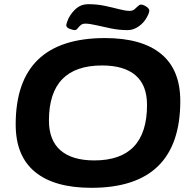

<svg xmlns="http://www.w3.org/2000/svg" viewBox="-20 -890 917 918"><path d="M417 8Q240 8 147.5 -68Q55 -144 55 -295Q55 -708 482 -708Q658 -708 750 -632.5Q842 -557 842 -407Q842 8 417 8ZM431 -123Q683 -123 683 -388Q683 -483 628 -530Q573 -577 468 -577Q214 -577 214 -314Q214 -219 269.5 -171Q325 -123 431 -123ZM337 -746Q330 -746 313.5 -752Q297 -758 297 -769Q297 -774 300.5 -784.5Q304 -795 308 -803Q324 -833 347 -851.5Q370 -870 402 -870Q444 -870 481.5 -862Q519 -854 549.5 -846Q580 -838 600 -838Q614 -838 623 -845.5Q632 -853 639.5 -860.5Q647 -868 654 -868Q665 -868 679.5 -858.5Q694 -849 694 -838Q694 -836 691.5 -828Q689 -820 683 -809Q669 -782 643.5 -764Q618 -746 591 -746Q550 -746 511 -754Q472 -762 440 -769.5Q408 -777 388 -777Q374 -777 365.5 -769.5Q357 -762 351 -754Q345 -746 337 -746Z"/></svg>

Font: Asap Expanded Expanded Regular
Style: Bold Italic
Weight: 700
Width: 7
Italic angle: -6°
Designer: Pablo Cosgaya
Foundry: Omnibus-Type
Version: Version 3.001; ttfautohint (v1.8.4.7-5d5b)